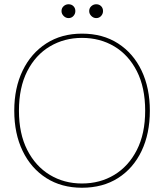

<svg xmlns="http://www.w3.org/2000/svg" viewBox="-20 -870 772 902"><path d="M365 12Q269 12 197.5 -33.5Q126 -79 86.5 -160.5Q47 -242 47 -350Q47 -457 86.5 -538.5Q126 -620 197.5 -666Q269 -712 365 -712Q463 -712 534.5 -666Q606 -620 645 -538.5Q684 -457 684 -350Q684 -242 645 -160.5Q606 -79 534.5 -33.5Q463 12 365 12ZM365 -8Q450 -8 517 -48.5Q584 -89 623 -165.5Q662 -242 662 -350Q662 -459 623 -535.5Q584 -612 517 -652Q450 -692 365 -692Q282 -692 214.5 -652Q147 -612 108 -535.5Q69 -459 69 -350Q69 -242 108 -165.5Q147 -89 214 -48.5Q281 -8 365 -8ZM302 -785Q289 -785 279 -795Q269 -805 269 -818Q269 -832 279 -841Q289 -850 302 -850Q316 -850 325 -841Q334 -832 334 -818Q334 -805 325 -795Q316 -785 302 -785ZM432 -785Q419 -785 409 -795Q399 -805 399 -818Q399 -832 409 -841Q419 -850 432 -850Q446 -850 455 -841Q464 -832 464 -818Q464 -805 455 -795Q446 -785 432 -785Z"/></svg>

Font: DM Sans 10pt Thin
Style: Regular
Weight: 250
Version: Version 4.004;gftools[0.9.30]